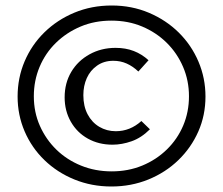

<svg xmlns="http://www.w3.org/2000/svg" viewBox="-20 -584 811 698"><path d="M385 94Q313 94 250.5 68.5Q188 43 141.5 -2Q95 -47 69.5 -106.5Q44 -166 44 -233Q44 -301 69.5 -361Q95 -421 141.5 -466.5Q188 -512 250.5 -538Q313 -564 386 -564Q459 -564 521.5 -537.5Q584 -511 630 -465.5Q676 -420 701.5 -360Q727 -300 727 -233Q727 -165 701 -106Q675 -47 628.5 -2Q582 43 519.5 68.5Q457 94 385 94ZM386 39Q446 39 497 18Q548 -3 586.5 -40.5Q625 -78 646 -127.5Q667 -177 667 -234Q667 -291 645.5 -341Q624 -391 586 -428.5Q548 -466 497 -487.5Q446 -509 385 -509Q324 -509 273 -487.5Q222 -466 183.5 -428.5Q145 -391 124 -341Q103 -291 103 -234Q103 -176 125 -126.5Q147 -77 185 -40Q223 -3 274.5 18Q326 39 386 39ZM389 -58Q339 -58 299.5 -80Q260 -102 237.5 -141.5Q215 -181 215 -230Q215 -282 239 -322.5Q263 -363 305.5 -386.5Q348 -410 400 -410Q437 -410 466.5 -398.5Q496 -387 520 -365L483 -324Q463 -343 440.5 -353Q418 -363 392 -363Q358 -363 333 -345.5Q308 -328 295.5 -300Q283 -272 283 -238Q283 -198 298.5 -168.5Q314 -139 341 -123Q368 -107 401 -107Q453 -107 494 -144L525 -114Q494 -83 458.5 -70.5Q423 -58 389 -58Z"/></svg>

Font: Ysabeau Office Medium
Style: Regular
Weight: 500
Designer: Christian Thalmann (Catharsis Fonts)
Version: Version 2.001;gftools[0.9.30]; featfreeze: tnum,lnum,ss02